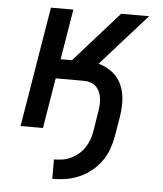

<svg xmlns="http://www.w3.org/2000/svg" viewBox="-53 -566 705 828"><g transform="rotate(5 300.0 -152.5)"><path d="M204 215V131Q223 131 241.5 128Q260 125 277.5 116.5Q295 108 310.5 95Q326 82 336.5 65.5Q347 49 353.5 31Q360 13 363 -6L376 -88Q379 -104 380 -119Q381 -134 379 -148.5Q377 -163 371.5 -176Q366 -189 356 -199Q346 -209 332 -213.5Q318 -218 303 -218H181L145 0H48L134 -520H231L195 -302H244L438 -520H559L440 -387L360 -297Q382 -291 402 -279.5Q422 -268 437 -251.5Q452 -235 461 -214Q470 -193 473.5 -170Q477 -147 476 -123Q475 -99 471 -75L457 8Q452 37 442 65Q432 93 414 118Q396 143 371.5 162.5Q347 182 319 194Q291 206 262 210.5Q233 215 204 215Z"/></g></svg>

Font: Iosevka SS04 Md Ex Obl
Style: Regular
Weight: 500
Width: 7
Italic angle: -9°
Monospace: yes
Designer: Belleve Invis
Foundry: Belleve Invis
Version: Version 19.0.0; ttfautohint (v1.8.4)